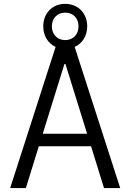

<svg xmlns="http://www.w3.org/2000/svg" viewBox="-20 -952 660 972"><path d="M588.5 0 358 -714.5C397 -732 421.5 -770.5 421.5 -818.5C421.5 -884.5 375.5 -932.5 310 -932.5C244.5 -932.5 199 -884.5 199 -818.5C199 -771 223 -732 261.5 -714.5L31.5 0H111L176.5 -211.5H441L506.5 0ZM310 -749C269 -749 242.5 -779 242.5 -818.5C242.5 -858.5 269 -888 310 -888C351.5 -888 377.5 -858.5 377.5 -818.5C377.5 -779 351.5 -749 310 -749ZM196.5 -275 306 -627.5H311.5L421 -275Z"/></svg>

Font: Monaspace Neon Light
Style: Regular
Weight: 300
Designer: Riley Cran & the Lettermatic Team
Foundry: Lettermatic
Version: Version 1.200 (Monaspace Neon)